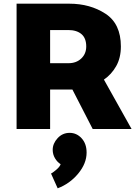

<svg xmlns="http://www.w3.org/2000/svg" viewBox="-20 -700 744 1042"><path d="M350 -537H252V-357H352Q394 -357 421 -382.5Q448 -408 448 -448Q448 -493 422 -515Q396 -537 350 -537ZM70 0V-680H356Q469 -680 552.5 -625.5Q636 -571 636 -448Q636 -386 610.5 -341Q585 -296 544 -268L694 0H483L373 -214H252V0ZM358 21Q396 21 423 50.5Q450 80 450 128Q450 187 404.5 242Q359 297 293 322L257 242Q271 234 288 219Q305 204 309 191Q291 180 278.5 159Q266 138 266 113Q266 79 292.5 50Q319 21 358 21Z"/></svg>

Font: Palanquin Dark
Style: Bold
Weight: 700
Designer: Pria Ravichandran
Version: Version 1.000